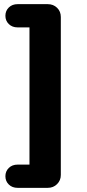

<svg xmlns="http://www.w3.org/2000/svg" viewBox="-20 -725 417 925"><path d="M65 180Q39 180 22.5 164Q6 148 6 124Q6 100 22.5 84Q39 68 65 68H122V-593H65Q39 -593 22.5 -609Q6 -625 6 -649Q6 -673 22.5 -689Q39 -705 65 -705H210Q237 -705 255 -687.5Q273 -670 273 -643V118Q273 144 255 162Q237 180 210 180Z"/></svg>

Font: Nunito ExtraLight ExtraBold
Style: Regular
Weight: 800
Version: Version 3.602